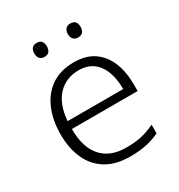

<svg xmlns="http://www.w3.org/2000/svg" viewBox="-173 -839 903 966"><g transform="rotate(-30 278.5 -355.5)"><path d="M293 -543Q364 -543 409.5 -511Q455 -479 477.5 -423.5Q500 -368 500 -295V-257H118Q117 -153 166 -96Q215 -39 309 -39Q358 -39 394 -46.5Q430 -54 476 -75V-25Q438 -7 397.5 1.5Q357 10 304 10Q221 10 165.5 -24Q110 -58 82.5 -119.5Q55 -181 55 -262Q55 -342 82 -406Q109 -470 162 -506.5Q215 -543 293 -543ZM294 -496Q221 -496 174 -447Q127 -398 119 -302H442Q442 -360 426 -403.5Q410 -447 377 -471.5Q344 -496 294 -496ZM144 -681Q144 -699 153 -710Q162 -721 180 -721Q200 -721 208.5 -710Q217 -699 217 -681Q217 -662 208.5 -651Q200 -640 180 -640Q162 -640 153 -651Q144 -662 144 -681ZM339 -681Q339 -699 348.5 -710Q358 -721 375 -721Q396 -721 404.5 -710Q413 -699 413 -681Q413 -662 404.5 -651Q396 -640 375 -640Q358 -640 348.5 -651Q339 -662 339 -681Z"/></g></svg>

Font: Noto Sans Hebrew Thin Light
Style: Regular
Weight: 300
Version: Version 3.001